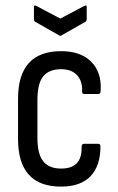

<svg xmlns="http://www.w3.org/2000/svg" viewBox="-20 -685 440 713"><path d="M207 8Q47 8 47 -169V-318Q47 -495 207 -495Q279 -495 318 -456.5Q357 -418 354 -352Q354 -336 346 -336H292Q284 -336 285 -348Q286 -385 265.5 -406.5Q245 -428 207 -428Q162 -428 140.5 -401.5Q119 -375 119 -314V-172Q119 -113 140.5 -86Q162 -59 207 -59Q285 -59 283 -138Q283 -151 292 -151H345Q353 -151 353 -141Q353 -69 316 -30.5Q279 8 207 8ZM199 -554 111 -604Q106 -606 106 -615V-659Q106 -668 115 -663L204 -616L293 -663Q302 -668 302 -659V-615Q302 -606 297 -604L209 -554Q204 -550 199 -554Z"/></svg>

Font: Sofia Sans Cond
Style: Regular
Weight: 400
Width: 3
Designer: Botio Nikoltchev, Ani Petrova
Foundry: lettersoup
Version: Version 4.100; ttfautohint (v1.8.3)